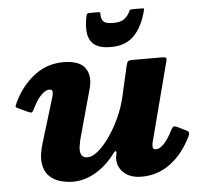

<svg xmlns="http://www.w3.org/2000/svg" viewBox="-54 -810 938 887"><g transform="rotate(-5 415.0 -367.0)"><path d="M478 -588Q547.5 -588 586.8 -629Q626 -670 644 -741.5Q646.5 -749 645.5 -751.2Q644.5 -753.5 636.5 -753.5H590Q581 -753.5 579 -749.8Q577 -746 573.5 -739Q565.5 -722.5 549 -710.2Q532.5 -698 498 -698Q461.5 -698 451.5 -711.8Q441.5 -725.5 443 -745.5Q443.5 -753.5 435.5 -753.5H392Q380.5 -753.5 378.5 -744Q368 -695.5 373 -660.5Q378 -625.5 403 -606.8Q428 -588 478 -588ZM22.5 -372Q16.5 -359 15.2 -354Q14 -349 27.5 -343L70.5 -323Q85 -317 88.5 -319.2Q92 -321.5 98.5 -334.5Q119 -376.5 139.5 -396.8Q160 -417 177 -417Q191.5 -417 191.8 -405Q192 -393 188 -381L126.5 -179Q107.5 -119.5 112.8 -81.5Q118 -43.5 139.2 -22Q160.5 -0.5 190.2 8Q220 16.5 250.5 16.5Q304 16.5 355.8 -14Q407.5 -44.5 448 -99.5Q454 -107 457.8 -107.2Q461.5 -107.5 461 -99.5L457 -77.5Q454.5 -35.5 484.5 -7.2Q514.5 21 568 21Q643.5 21 702.8 -24Q762 -69 799 -146Q805.5 -159.5 801.5 -165.8Q797.5 -172 783.5 -177.5L749 -194.5Q736.5 -200 731.2 -195Q726 -190 720.5 -179Q701.5 -141 681.8 -120.2Q662 -99.5 644.5 -99.5Q630 -99.5 629.5 -111.2Q629 -123 632 -134.5L727.5 -501Q731 -515 726 -517.5Q721 -520 703.5 -520H568.5Q553 -520 549 -513Q545 -506 542.5 -494.5L511.5 -358.5Q500.5 -308.5 478.8 -260.8Q457 -213 430.2 -174.5Q403.5 -136 376.2 -113Q349 -90 326.5 -90Q305 -90 297.8 -104.2Q290.5 -118.5 294 -144.2Q297.5 -170 308 -204.5L363 -404Q379.5 -462 353.8 -499.8Q328 -537.5 251.5 -537.5Q176.5 -537.5 117.2 -491.8Q58 -446 22.5 -372Z"/></g></svg>

Font: Besley ExtraBold
Style: Italic
Weight: 800
Italic angle: -13°
Designer: Owen Earl
Foundry: indestructible type*
Version: Version 2.001